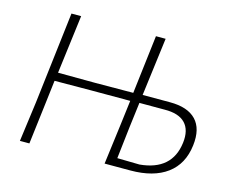

<svg xmlns="http://www.w3.org/2000/svg" viewBox="-92 -770 1089 900"><g transform="rotate(15 452.5 -319.5)"><path d="M71 0 97 -194 150 -639H197L161 -355L342 -354L526 -355L560 -639H607L571 -357H704Q790 -357 830.5 -314.5Q871 -272 861 -190Q850 -97 784.5 -48.5Q719 0 607 0H482L507 -194L522 -315H332L155 -314L141 -197L117 0ZM551 -197 533 -40 641 -38Q795 -52 812 -189Q820 -252 788.5 -285Q757 -318 688 -317H566Z"/></g></svg>

Font: Alegreya Sans SC Light
Style: Italic
Weight: 300
Italic angle: -7°
Designer: Juan Pablo del Peral
Foundry: Huerta Tipografica
Version: Version 2.007